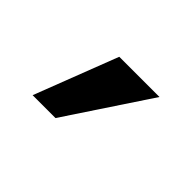

<svg xmlns="http://www.w3.org/2000/svg" viewBox="-49 -835 371 371"><g transform="rotate(45 136.5 -649.5)"><path d="M114.7 -734.9H224.6L111.3 -564H48.8Z"/></g></svg>

Font: Monda
Style: Regular
Weight: 400
Designer: Vernon Adams
Foundry: Vernon Adams
Version: Version 2.100; ttfautohint (v1.8.3)